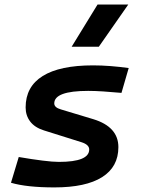

<svg xmlns="http://www.w3.org/2000/svg" viewBox="-20 -815 626 845"><path d="M219.2 9.8Q98.1 9.8 28.3 -10.7L62.5 -124Q122.1 -113.8 167.2 -108.2Q212.4 -102.5 239.3 -102.5Q372.6 -102.5 372.6 -157.2Q372.6 -178.2 338.9 -189L172.9 -241.2Q132.8 -253.9 112.8 -280.3Q92.8 -306.6 92.8 -342.3Q92.8 -433.6 168 -480.5Q243.2 -527.3 389.2 -527.3Q426.8 -527.3 466.6 -524.2Q506.3 -521 546.4 -515.6L514.6 -406.2Q471.7 -410.2 434.3 -412.6Q397 -415 368.2 -415Q218.8 -415 218.8 -359.9Q218.8 -341.8 248 -333.5L390.6 -290.5Q501 -256.8 501 -167.5Q501 -80.6 429.4 -35.4Q357.9 9.8 219.2 9.8ZM295.4 -609.4 409.2 -794.9H544.4L415 -609.4Z"/></svg>

Font: CaskaydiaCove NFP SemiBold
Style: Italic
Weight: 600
Italic angle: -10°
Designer: Aaron Bell
Foundry: Saja Typeworks
Version: Version 2111.001; VTT 6.35;Nerd Fonts 3.1.1